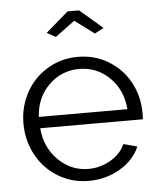

<svg xmlns="http://www.w3.org/2000/svg" viewBox="-53 -776 693 832"><g transform="rotate(-5 293.5 -360.0)"><path d="M173.8 -645 272 -730H321.8L420.9 -645L381.8 -624L296.9 -687L211.9 -624ZM299.8 9.8Q226.1 9.8 165.8 -27.3Q105.5 -64.5 72.3 -126.7Q39.1 -189 39.1 -262.2Q39.1 -334.5 72.3 -395.8Q105.5 -457 165.5 -493.4Q225.6 -529.8 298.8 -529.8Q373 -529.8 432.9 -492.9Q492.7 -456.1 524.9 -395.3Q557.1 -334.5 557.1 -263.2Q557.1 -240.7 556.2 -235.8H109.9Q116.2 -152.3 171.9 -97.2Q227.5 -42 303.2 -42Q354.5 -42 399.4 -68.1Q444.3 -94.2 462.9 -136.2L522 -120.1Q497.6 -62.5 436.3 -26.4Q375 9.8 299.8 9.8ZM107.9 -285.2H493.2Q486.8 -369.1 431.9 -423.1Q377 -477.1 299.8 -477.1Q222.7 -477.1 167.7 -422.9Q112.8 -368.7 107.9 -285.2Z"/></g></svg>

Font: Rawline
Style: Regular
Weight: 400
Designer: Matt McInerney, Pablo Impallari, Rodrigo Fuenzalida
Foundry: Matt McInerney, Pablo Impallari, Rodrigo Fuenzalida
Version: Version 4.020;PS 004.020;hotconv 1.0.88;makeotf.lib2.5.64775